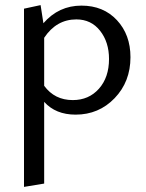

<svg xmlns="http://www.w3.org/2000/svg" viewBox="-20 -443 571 752"><path d="M299 -421Q385 -421 438 -364Q491 -307 491 -219Q491 -123 429 -58.5Q367 6 276 6Q198 6 153 -44V276L74 289V-409L139 -423L150 -352Q210 -421 299 -421ZM265 -51Q328 -51 367.5 -95.5Q407 -140 407 -212Q407 -278 372 -322.5Q337 -367 279 -367Q201 -367 153 -295V-107Q194 -51 265 -51Z"/></svg>

Font: EauTest Medium
Style: Regular
Weight: 500
Designer: Christian Thalmann (Catharsis Fonts)
Version: Version 0.001;PS 000.001;hotconv 1.0.88;makeotf.lib2.5.64775